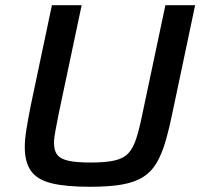

<svg xmlns="http://www.w3.org/2000/svg" viewBox="-20 -708 768 736"><path d="M325 8Q232 8 177.5 -5.5Q123 -19 99 -52.5Q75 -86 75 -144Q75 -174 81.5 -214Q88 -254 98 -304L179 -688H293L205 -272Q198 -234 192.5 -207Q187 -180 187 -160Q187 -130 200 -114Q213 -98 243.5 -91.5Q274 -85 327 -85Q384 -85 418 -92.5Q452 -100 471 -119.5Q490 -139 502 -176Q514 -213 526 -272L614 -688H728L647 -304Q632 -229 617 -175Q602 -121 581.5 -85.5Q561 -50 528.5 -29.5Q496 -9 447 -0.5Q398 8 325 8Z"/></svg>

Font: Saira Thin Medium
Style: Italic
Weight: 500
Italic angle: -12°
Version: Version 1.101